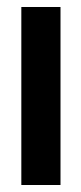

<svg xmlns="http://www.w3.org/2000/svg" viewBox="-20 -529 233 549"><path d="M41 0V-509H153V0Z"/></svg>

Font: Special Gothic Condensed Medium
Style: Regular
Weight: 500
Width: 3
Designer: Alistair McCready
Foundry: Monolith
Version: Version 1.000; ttfautohint (v1.8.4.7-5d5b)